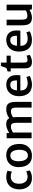

<svg xmlns="http://www.w3.org/2000/svg" viewBox="1754 -2478 732 4280"><g transform="rotate(-90 2120.0 -338.0)"><path d="M39 -272Q39 -354.5 69 -420.5Q99 -486.5 159.2 -525.2Q219.5 -564 311 -564Q364.5 -564 402 -554.8Q439.5 -545.5 453 -536L434.5 -436.5Q414.5 -450 385.5 -457.2Q356.5 -464.5 315 -464.5Q279 -464.5 245.2 -447.2Q211.5 -430 189 -392Q166.5 -354 164.5 -291Q162.5 -224 182 -179.2Q201.5 -134.5 236 -112Q270.5 -89.5 313 -89.5Q353 -89.5 387.5 -99.2Q422 -109 440 -119.5L462 -43.5Q437 -19.5 390 -5.8Q343 8 290 8Q208 8 152.2 -29Q96.5 -66 67.8 -129.2Q39 -192.5 39 -272Z M788 8Q718.5 8 669.8 -16Q621 -40 591 -81.5Q561 -123 547.5 -176.8Q534 -230.5 534.5 -290Q536 -379.5 570.5 -440.5Q605 -501.5 664.2 -532.8Q723.5 -564 798 -564Q891.5 -564 947.5 -522.8Q1003.5 -481.5 1028 -413.8Q1052.5 -346 1051.5 -267Q1050 -177.5 1015.8 -116.2Q981.5 -55 922.5 -23.5Q863.5 8 788 8ZM791.5 -82Q857 -81 889 -131.2Q921 -181.5 921 -272Q921 -327.5 908 -373Q895 -418.5 867.2 -445.8Q839.5 -473 795 -473.5Q729.5 -474.5 697.5 -426.2Q665.5 -378 665.5 -287.5Q665.5 -232 678.5 -185.5Q691.5 -139 719.2 -110.8Q747 -82.5 791.5 -82Z M1178.5 0V-556H1293.5L1294.5 -497Q1315 -511.5 1345.2 -527Q1375.5 -542.5 1411.2 -553.2Q1447 -564 1483 -565Q1542.5 -567 1579 -546.5Q1615.5 -526 1632.8 -478.2Q1650 -430.5 1650 -349V0H1522.5V-337Q1522.5 -381.5 1515 -409.2Q1507.5 -437 1487.8 -449.2Q1468 -461.5 1429.5 -460Q1405 -459.5 1370.2 -447.8Q1335.5 -436 1305.5 -413V0ZM1644 -412 1618 -492Q1636.5 -507.5 1668 -524.2Q1699.5 -541 1738.2 -552.8Q1777 -564.5 1818 -565Q1876.5 -566 1914.5 -546Q1952.5 -526 1971 -478.5Q1989.5 -431 1989.5 -349.5V0H1861.5V-337Q1861.5 -382 1854.5 -409.5Q1847.5 -437 1827.8 -449.2Q1808 -461.5 1769.5 -460Q1740.5 -459.5 1705.8 -445.8Q1671 -432 1644 -412Z M2371 8Q2248 8 2181.8 -68.2Q2115.5 -144.5 2115.5 -279.5Q2115.5 -360.5 2145.2 -424.5Q2175 -488.5 2232.2 -525.8Q2289.5 -563 2373 -564Q2415.5 -565 2453.2 -552.5Q2491 -540 2520.2 -513.8Q2549.5 -487.5 2567 -446.8Q2584.5 -406 2585.5 -350Q2585.5 -319 2585 -293.8Q2584.5 -268.5 2580.5 -250H2187.5L2197.5 -326H2466.5Q2469 -366 2461.8 -400.2Q2454.5 -434.5 2432.2 -455Q2410 -475.5 2367 -475.5Q2329.5 -475.5 2300.2 -454.8Q2271 -434 2255.2 -384.2Q2239.5 -334.5 2242 -247.5Q2244.5 -187.5 2266 -152.2Q2287.5 -117 2323 -102Q2358.5 -87 2403 -87Q2423.5 -87 2451.5 -91Q2479.5 -95 2505 -101.8Q2530.5 -108.5 2544 -116.5L2567.5 -44.5Q2549 -29.5 2517 -17.8Q2485 -6 2446.8 1Q2408.5 8 2371 8Z M2876 8Q2832.5 8 2801.5 -6Q2770.5 -20 2753.8 -53.2Q2737 -86.5 2737 -145.5V-465.5H2666.5V-534Q2703.5 -544.5 2724 -552.5Q2744.5 -560.5 2754 -584.5Q2758 -595.5 2763.2 -610.8Q2768.5 -626 2774.8 -644.5Q2781 -663 2788 -684H2864.5V-557H3018.5V-465.5H2864.5V-207.5Q2864.5 -154 2869.5 -129.5Q2874.5 -105 2888 -98.2Q2901.5 -91.5 2927 -91.5Q2941 -91.5 2958.8 -94.8Q2976.5 -98 2992.8 -103Q3009 -108 3018 -113.5L3037.5 -41Q3023 -29 2997 -17.8Q2971 -6.5 2939.5 0.8Q2908 8 2876 8Z M3366 8Q3243 8 3176.8 -68.2Q3110.5 -144.5 3110.5 -279.5Q3110.5 -360.5 3140.2 -424.5Q3170 -488.5 3227.2 -525.8Q3284.5 -563 3368 -564Q3410.5 -565 3448.2 -552.5Q3486 -540 3515.2 -513.8Q3544.5 -487.5 3562 -446.8Q3579.5 -406 3580.5 -350Q3580.5 -319 3580 -293.8Q3579.5 -268.5 3575.5 -250H3182.5L3192.5 -326H3461.5Q3464 -366 3456.8 -400.2Q3449.5 -434.5 3427.2 -455Q3405 -475.5 3362 -475.5Q3324.5 -475.5 3295.2 -454.8Q3266 -434 3250.2 -384.2Q3234.5 -334.5 3237 -247.5Q3239.5 -187.5 3261 -152.2Q3282.5 -117 3318 -102Q3353.5 -87 3398 -87Q3418.5 -87 3446.5 -91Q3474.5 -95 3500 -101.8Q3525.5 -108.5 3539 -116.5L3562.5 -44.5Q3544 -29.5 3512 -17.8Q3480 -6 3441.8 1Q3403.5 8 3366 8Z M3867.5 8Q3811.5 8 3777.2 -9Q3743 -26 3725.2 -58Q3707.5 -90 3701.2 -133.8Q3695 -177.5 3695 -230.5V-557H3822V-230.5Q3822 -169 3832 -139.8Q3842 -110.5 3862.8 -101.8Q3883.5 -93 3916.5 -93Q3936 -93 3958 -98.8Q3980 -104.5 3999 -112.8Q4018 -121 4028.5 -128.5V-557H4156V8H4088.5Q4066.5 8 4054 1.5Q4041.5 -5 4041.5 -30.5V-69L4044 -49.5Q4022 -34 3992 -21Q3962 -8 3929.5 0Q3897 8 3867.5 8Z"/></g></svg>

Font: Merriweather Sans Medium
Style: Regular
Weight: 500
Designer: Eben Sorkin
Foundry: Eben Sorkin
Version: Version 2.001